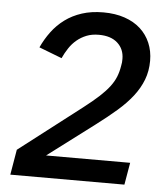

<svg xmlns="http://www.w3.org/2000/svg" viewBox="-51 -756 703 803"><g transform="rotate(5 300.0 -355.0)"><path d="M501 0H22L40 -106L301 -307Q340 -337 365.5 -360.5Q391 -384 407 -405Q423 -426 431.5 -447Q440 -468 444 -493Q446 -502 446.5 -508.5Q447 -515 447 -523Q447 -564 419 -589.5Q391 -615 340 -615Q311 -615 288.5 -606Q266 -597 248 -582Q230 -567 216.5 -546.5Q203 -526 193 -504L97 -541Q113 -576 136 -607Q159 -638 190 -661Q221 -684 261 -697Q301 -710 351 -710Q401 -710 440.5 -696.5Q480 -683 507 -658.5Q534 -634 548.5 -600Q563 -566 563 -525Q563 -482 549 -445.5Q535 -409 509 -375.5Q483 -342 445 -309Q407 -276 359 -240L164 -93H517Z"/></g></svg>

Font: IBM Plex Mono Medm
Style: Italic
Weight: 500
Italic angle: -9°
Monospace: yes
Designer: Mike Abbink, Paul van der Laan, Pieter van Rosmalen
Foundry: Bold Monday
Version: Version 2.3